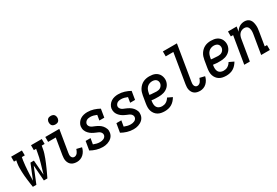

<svg xmlns="http://www.w3.org/2000/svg" viewBox="54 -1716 3892 2702"><g transform="rotate(-30 2000.0 -365.5)"><path d="M76 0Q71 -32 66.5 -64Q62 -96 58 -128Q54 -160 51 -192.5Q48 -225 47 -257.5Q46 -290 46 -323.5Q46 -357 51 -390L60 -440H23V-520H198L199 -440H151L142 -390Q136 -350 132.5 -310.5Q129 -271 126.5 -231.5Q124 -192 122.5 -152.5Q121 -113 120 -73L217 -312H273L292 -73Q303 -113 314.5 -152.5Q326 -192 337.5 -231.5Q349 -271 358.5 -310.5Q368 -350 374 -390L383 -440H346V-520H521V-440H474L465 -390Q460 -357 449 -323.5Q438 -290 426 -257.5Q414 -225 400 -192.5Q386 -160 372 -128Q358 -96 342.5 -64Q327 -32 312 0H255L236 -253L133 0Z M792 8Q769 8 746.5 3Q724 -2 706 -14Q688 -26 676 -44.5Q664 -63 658.5 -84.5Q653 -106 653.5 -129.5Q654 -153 658 -176L702 -440H578V-520H806L747 -163Q744 -148 744 -132.5Q744 -117 749 -103.5Q754 -90 765.5 -81Q777 -72 793 -72Q808 -72 822 -80Q836 -88 845.5 -100.5Q855 -113 861 -127.5Q867 -142 872 -156L954 -136Q948 -108 934 -81.5Q920 -55 898 -34Q876 -13 848 -2.5Q820 8 792 8ZM791 -601Q775 -601 759.5 -606.5Q744 -612 735 -624.5Q726 -637 723.5 -653.5Q721 -670 723 -687Q725 -698 731 -709Q737 -720 747 -727Q757 -734 768.5 -736.5Q780 -739 792 -739Q808 -739 823.5 -733.5Q839 -728 848 -715.5Q857 -703 860 -686.5Q863 -670 860 -653Q858 -642 852 -631Q846 -620 836 -613Q826 -606 814.5 -603.5Q803 -601 791 -601Z M1210 8Q1158 8 1109 -7Q1060 -22 1018 -46L1042 -188H1122L1106 -95Q1131 -85 1156.5 -78.5Q1182 -72 1210 -72Q1225 -72 1239.5 -74.5Q1254 -77 1269 -83.5Q1284 -90 1294.5 -103Q1305 -116 1307 -130Q1310 -147 1303 -162Q1296 -177 1284 -187Q1272 -197 1257 -203.5Q1242 -210 1227.5 -216Q1213 -222 1198.5 -229Q1184 -236 1170.5 -244Q1157 -252 1145 -262Q1133 -272 1122.5 -283.5Q1112 -295 1103.5 -308.5Q1095 -322 1090 -337.5Q1085 -353 1084 -369.5Q1083 -386 1085 -403Q1090 -431 1108 -457Q1126 -483 1151.5 -499Q1177 -515 1206 -521.5Q1235 -528 1264 -528Q1316 -528 1364.5 -513Q1413 -498 1455 -474L1433 -340H1353L1367 -424Q1344 -434 1318 -441Q1292 -448 1265 -448Q1251 -448 1236.5 -445.5Q1222 -443 1209 -436Q1196 -429 1186.5 -416.5Q1177 -404 1174 -390Q1171 -373 1178 -358.5Q1185 -344 1196.5 -333.5Q1208 -323 1223 -316.5Q1238 -310 1253 -304Q1268 -298 1282.5 -291Q1297 -284 1310.5 -276Q1324 -268 1336.5 -258Q1349 -248 1359 -236.5Q1369 -225 1377 -211.5Q1385 -198 1391 -183Q1397 -168 1398 -151Q1399 -134 1396 -117Q1393 -98 1384 -79.5Q1375 -61 1360 -46Q1345 -31 1326.5 -20.5Q1308 -10 1288.5 -3.5Q1269 3 1249.5 5.5Q1230 8 1210 8Z M1710 8Q1658 8 1609 -7Q1560 -22 1518 -46L1542 -188H1622L1606 -95Q1631 -85 1656.5 -78.5Q1682 -72 1710 -72Q1725 -72 1739.5 -74.5Q1754 -77 1769 -83.5Q1784 -90 1794.5 -103Q1805 -116 1807 -130Q1810 -147 1803 -162Q1796 -177 1784 -187Q1772 -197 1757 -203.5Q1742 -210 1727.5 -216Q1713 -222 1698.5 -229Q1684 -236 1670.5 -244Q1657 -252 1645 -262Q1633 -272 1622.5 -283.5Q1612 -295 1603.5 -308.5Q1595 -322 1590 -337.5Q1585 -353 1584 -369.5Q1583 -386 1585 -403Q1590 -431 1608 -457Q1626 -483 1651.5 -499Q1677 -515 1706 -521.5Q1735 -528 1764 -528Q1816 -528 1864.5 -513Q1913 -498 1955 -474L1933 -340H1853L1867 -424Q1844 -434 1818 -441Q1792 -448 1765 -448Q1751 -448 1736.5 -445.5Q1722 -443 1709 -436Q1696 -429 1686.5 -416.5Q1677 -404 1674 -390Q1671 -373 1678 -358.5Q1685 -344 1696.5 -333.5Q1708 -323 1723 -316.5Q1738 -310 1753 -304Q1768 -298 1782.5 -291Q1797 -284 1810.5 -276Q1824 -268 1836.5 -258Q1849 -248 1859 -236.5Q1869 -225 1877 -211.5Q1885 -198 1891 -183Q1897 -168 1898 -151Q1899 -134 1896 -117Q1893 -98 1884 -79.5Q1875 -61 1860 -46Q1845 -31 1826.5 -20.5Q1808 -10 1788.5 -3.5Q1769 3 1749.5 5.5Q1730 8 1710 8Z M2219 8Q2189 8 2160.5 2.5Q2132 -3 2108 -17.5Q2084 -32 2067 -54.5Q2050 -77 2041.5 -104Q2033 -131 2033.5 -161Q2034 -191 2039 -221L2059 -341Q2063 -365 2071 -389.5Q2079 -414 2093.5 -436.5Q2108 -459 2128 -477.5Q2148 -496 2172 -507.5Q2196 -519 2221 -523.5Q2246 -528 2271 -528Q2296 -528 2320.5 -524Q2345 -520 2366 -510Q2387 -500 2404 -483.5Q2421 -467 2431 -445.5Q2441 -424 2444.5 -400Q2448 -376 2444 -351Q2440 -330 2430.5 -309.5Q2421 -289 2405 -272Q2389 -255 2369 -243Q2349 -231 2328 -224.5Q2307 -218 2285.5 -215.5Q2264 -213 2243 -213Q2214 -213 2185.5 -214Q2157 -215 2130 -220L2128 -207Q2124 -182 2125.5 -157Q2127 -132 2138.5 -112Q2150 -92 2172.5 -82Q2195 -72 2220 -72Q2237 -72 2254.5 -76Q2272 -80 2288 -90Q2304 -100 2317 -114Q2330 -128 2339 -144L2414 -108Q2399 -82 2378.5 -59Q2358 -36 2332 -20.5Q2306 -5 2276.5 1.5Q2247 8 2219 8ZM2257 -291Q2273 -291 2289 -294.5Q2305 -298 2319 -307.5Q2333 -317 2342.5 -332Q2352 -347 2355 -362Q2358 -381 2353 -398Q2348 -415 2336 -426.5Q2324 -438 2307 -443Q2290 -448 2271 -448Q2249 -448 2226 -439.5Q2203 -431 2186 -413Q2169 -395 2160.5 -372.5Q2152 -350 2148 -327L2143 -300Q2157 -297 2171.5 -296Q2186 -295 2200 -294.5Q2214 -294 2228 -292.5Q2242 -291 2257 -291Z M2792 8Q2769 8 2746.5 3Q2724 -2 2706 -14Q2688 -26 2676 -44.5Q2664 -63 2658.5 -84.5Q2653 -106 2653.5 -129.5Q2654 -153 2658 -176L2737 -655H2613V-735H2841L2747 -163Q2744 -148 2744 -132.5Q2744 -117 2749 -103.5Q2754 -90 2765.5 -81Q2777 -72 2793 -72Q2808 -72 2822 -80Q2836 -88 2845.5 -100.5Q2855 -113 2861 -127.5Q2867 -142 2872 -156L2954 -136Q2948 -108 2934 -81.5Q2920 -55 2898 -34Q2876 -13 2848 -2.5Q2820 8 2792 8Z M3219 8Q3189 8 3160.5 2.5Q3132 -3 3108 -17.5Q3084 -32 3067 -54.5Q3050 -77 3041.5 -104Q3033 -131 3033.5 -161Q3034 -191 3039 -221L3059 -341Q3063 -365 3071 -389.5Q3079 -414 3093.5 -436.5Q3108 -459 3128 -477.5Q3148 -496 3172 -507.5Q3196 -519 3221 -523.5Q3246 -528 3271 -528Q3296 -528 3320.5 -524Q3345 -520 3366 -510Q3387 -500 3404 -483.5Q3421 -467 3431 -445.5Q3441 -424 3444.5 -400Q3448 -376 3444 -351Q3440 -330 3430.5 -309.5Q3421 -289 3405 -272Q3389 -255 3369 -243Q3349 -231 3328 -224.5Q3307 -218 3285.5 -215.5Q3264 -213 3243 -213Q3214 -213 3185.5 -214Q3157 -215 3130 -220L3128 -207Q3124 -182 3125.5 -157Q3127 -132 3138.5 -112Q3150 -92 3172.5 -82Q3195 -72 3220 -72Q3237 -72 3254.5 -76Q3272 -80 3288 -90Q3304 -100 3317 -114Q3330 -128 3339 -144L3414 -108Q3399 -82 3378.5 -59Q3358 -36 3332 -20.5Q3306 -5 3276.5 1.5Q3247 8 3219 8ZM3257 -291Q3273 -291 3289 -294.5Q3305 -298 3319 -307.5Q3333 -317 3342.5 -332Q3352 -347 3355 -362Q3358 -381 3353 -398Q3348 -415 3336 -426.5Q3324 -438 3307 -443Q3290 -448 3271 -448Q3249 -448 3226 -439.5Q3203 -431 3186 -413Q3169 -395 3160.5 -372.5Q3152 -350 3148 -327L3143 -300Q3157 -297 3171.5 -296Q3186 -295 3200 -294.5Q3214 -294 3228 -292.5Q3242 -291 3257 -291Z M3511 0 3584 -440H3547V-520H3688L3675 -442Q3686 -461 3701 -477.5Q3716 -494 3734.5 -505.5Q3753 -517 3774.5 -522.5Q3796 -528 3816 -528Q3842 -528 3864.5 -519Q3887 -510 3902 -491Q3917 -472 3923.5 -449Q3930 -426 3932.5 -401Q3935 -376 3933 -350.5Q3931 -325 3926 -299L3890 -80H3927V0H3786L3838 -313Q3840 -328 3841.5 -343.5Q3843 -359 3841 -374Q3839 -389 3834.5 -403Q3830 -417 3820.5 -427.5Q3811 -438 3797 -443Q3783 -448 3767 -448Q3747 -448 3726.5 -439.5Q3706 -431 3691.5 -415Q3677 -399 3669 -378.5Q3661 -358 3658 -338L3602 0Z"/></g></svg>

Font: Iosevka Curly Slab Medium
Style: Italic
Weight: 500
Italic angle: -9°
Monospace: yes
Designer: Belleve Invis
Foundry: Belleve Invis
Version: Version 22.1.2; ttfautohint (v1.8.4)